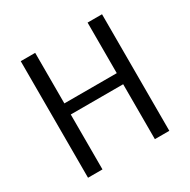

<svg xmlns="http://www.w3.org/2000/svg" viewBox="-156 -840 980 990"><g transform="rotate(-30 334.0 -345.0)"><path d="M576 2H490V-325H178V2H92V-692H178V-391H490V-692H576Z"/></g></svg>

Font: Repo Regular
Style: Regular
Weight: 400
Designer: Stefan Peev
Foundry: Context Ltd
Version: Version 1.502